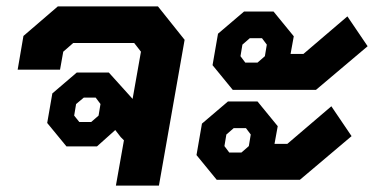

<svg xmlns="http://www.w3.org/2000/svg" viewBox="-20 -578 1165 598"><path d="M555 -454 475 0H341L366 -141L356 -151L339 -173L282 -122H187L127 -195L143 -287L219 -352H319L393 -270L419 -417L398 -444H208L177 -417L167 -361H35L53 -466L160 -558H472ZM293 -254 278 -274H241L217 -254L211 -218L227 -198H264L287 -218Z M642 -375 659 -473 740 -542H832L895 -465L885 -410H925L1062 -527L1125 -434L964 -298H705ZM782 -383 805 -403 811 -439 796 -459H758L735 -439L729 -403L744 -383ZM592 -95 609 -193 690 -262H782L845 -185L835 -130H875L1012 -247L1075 -154L914 -18H655ZM732 -103 755 -123 761 -159 746 -179H708L685 -159L679 -123L694 -103Z"/></svg>

Font: Chakra Petch
Style: Bold Italic
Weight: 700
Italic angle: -10°
Designer: Katatrad Aksorn Co.,Ltd.
Foundry: Cadson Demak Co.,Ltd.
Version: Version 1.000; ttfautohint (v1.6)